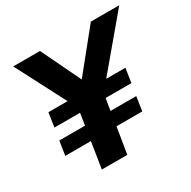

<svg xmlns="http://www.w3.org/2000/svg" viewBox="-157 -859 1009 1013"><g transform="rotate(-30 347.5 -352.5)"><path d="M182 0 207 -159H51L64 -245H221L232 -317H76L89 -403H218L215 -385L49 -705H212L340 -439H307L522 -705H695L426 -385L429 -403H558L545 -317H388L376 -245H533L520 -159H363L337 0Z"/></g></svg>

Font: Mulish ExtraLight ExtraBold
Style: Italic
Weight: 800
Italic angle: -9°
Version: Version 3.603